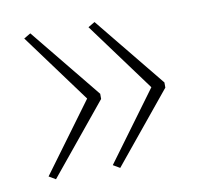

<svg xmlns="http://www.w3.org/2000/svg" viewBox="-52 -518 499 477"><g transform="rotate(-10 197.5 -279.0)"><path d="M360 -272V-285L215 -463L198 -453L326 -279L198 -105L215 -95ZM198 -272V-285L53 -463L36 -453L164 -279L36 -105L53 -95Z"/></g></svg>

Font: Noto Sans Kannada Condensed Thin
Style: Regular
Weight: 100
Width: 3
Designer: Jelle Bosma - Monotype Design Team
Foundry: Monotype Imaging Inc.
Version: Version 2.005